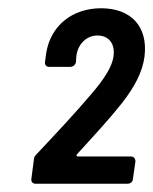

<svg xmlns="http://www.w3.org/2000/svg" viewBox="-20 -905 371 465"><path d="M66 -460H289C296 -460 302 -465 302 -472L308 -514C308 -521 304 -526 297 -526H169C165 -526 164 -529 167 -532C209 -578 246 -618 276 -656C306 -695 325 -730 330 -768C339 -841 297 -885 225 -885C156 -885 103 -844 92 -777L89 -755C88 -748 92 -743 99 -743H150C157 -743 163 -748 164 -755L165 -770C169 -799 190 -819 216 -819C243 -819 259 -800 255 -769C252 -744 232 -713 201 -677C162 -631 117 -583 69 -532C65 -528 62 -524 62 -518L56 -472C55 -465 59 -460 66 -460Z"/></svg>

Font: Barlow Semi Condensed SemiBold
Style: Italic
Weight: 600
Width: 4
Italic angle: -7°
Designer: Jeremy Tribby
Foundry: Tribby Type
Version: Version 1.422;hotconv 1.0.109;makeotfexe 2.5.65596